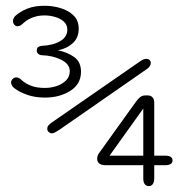

<svg xmlns="http://www.w3.org/2000/svg" viewBox="-20 -643 659 666"><path d="M18.5 -356.5Q18.5 -364 24 -369.2Q29.5 -374.5 36 -374.5Q42 -374.5 47 -371.5Q52 -368.5 57 -363.5Q68 -353.5 87.2 -345.8Q106.5 -338 135.5 -338Q157 -338 176.5 -344.5Q196 -351 209 -364Q222 -377 222 -396Q222 -421 192.2 -435.8Q162.5 -450.5 124 -451.5Q117.5 -452 112.5 -456.2Q107.5 -460.5 107.5 -467.5Q107.5 -477 113.2 -480.2Q119 -483.5 124.5 -484Q163 -485.5 188.2 -500Q213.5 -514.5 213.5 -540Q213.5 -557 201.5 -568Q189.5 -579 171.2 -584.2Q153 -589.5 134.5 -589.5Q111.5 -589.5 93 -582.2Q74.5 -575 63 -564.5Q57.5 -559 52.2 -555.5Q47 -552 41 -552Q34 -552 29.5 -557.5Q25 -563 25 -570Q25 -574 27.2 -579.5Q29.5 -585 34.5 -589Q49.5 -602.5 74.2 -612.8Q99 -623 134.5 -623Q164 -623 191.2 -614.5Q218.5 -606 235.8 -588.8Q253 -571.5 253 -543.5Q253 -511.5 232 -492.8Q211 -474 181 -468.5Q213.5 -462 237.2 -445.2Q261 -428.5 261 -394Q261 -351.5 224 -328Q187 -304.5 136 -304.5Q101.5 -304.5 74.5 -314Q47.5 -323.5 30 -337Q24 -341.5 21.2 -346.8Q18.5 -352 18.5 -356.5ZM159.5 -180.5Q154 -180.5 149 -185Q144 -189.5 144 -196Q144 -203.5 148.5 -208.5Q153 -213.5 158 -217L462 -427.5Q471 -434 477 -436.5Q483 -439 488 -439Q494 -439 498.5 -435.2Q503 -431.5 503 -424Q503 -413 488 -402.5L185.5 -192.5Q176.5 -186.5 170.5 -183.5Q164.5 -180.5 159.5 -180.5ZM496.5 2.5Q477 2.5 477 -25V-70H345.5Q331.5 -70 324.2 -76Q317 -82 317 -92Q317 -96.5 318.5 -102Q320 -107.5 324 -112.5L450 -288Q458.5 -300 466 -306Q473.5 -312 484.5 -312H492.5Q503.5 -312 509.2 -305.2Q515 -298.5 515 -287V-103H554Q566 -103 572.2 -98.8Q578.5 -94.5 578.5 -86.5Q578.5 -78.5 572 -74.2Q565.5 -70 554 -70H515V-25Q515 -11.5 510 -4.5Q505 2.5 496.5 2.5ZM360 -103H477V-266.5Z"/></svg>

Font: Sono ExtraLight Monospace Light
Style: Regular
Weight: 300
Version: Version 2.112